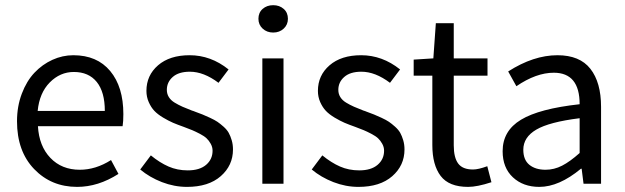

<svg xmlns="http://www.w3.org/2000/svg" viewBox="-20 -712 2420 744"><path d="M278.8 12.2Q178.7 12.2 112.3 -56.9Q45.9 -126 45.9 -242.2Q45.9 -299.8 64.5 -348.9Q83 -397.9 113.5 -430.2Q144 -462.4 183.1 -480.2Q222.2 -498 264.2 -498Q356 -498 407 -436.8Q458 -375.5 458 -270Q458 -241.2 455.1 -223.1H127Q131.3 -146 175.3 -100.1Q219.2 -54.2 289.1 -54.2Q351.1 -54.2 410.2 -91.8L439 -38.1Q360.4 12.2 278.8 12.2ZM126 -282.2H386.2Q386.2 -355.5 355 -394.3Q323.7 -433.1 266.1 -433.1Q212.9 -433.1 172.9 -392.6Q132.8 -352.1 126 -282.2Z M704.6 12.2Q655.3 12.2 607.4 -6.3Q559.6 -24.9 523.4 -55.2L564.5 -109.9Q599.1 -81.5 633.1 -66.7Q667 -51.8 707.5 -51.8Q753.4 -51.8 778.6 -73.2Q803.7 -94.7 803.7 -127.9Q803.7 -142.1 796.6 -154.8Q789.6 -167.5 780.5 -176Q771.5 -184.6 754.2 -193.6Q736.8 -202.6 725.1 -207.5Q713.4 -212.4 692.4 -220.2Q667.5 -229 650.4 -236.3Q633.3 -243.7 612.1 -256.3Q590.8 -269 578.1 -282.5Q565.4 -295.9 556.4 -316.2Q547.4 -336.4 547.4 -359.9Q547.4 -419.9 592.5 -459Q637.7 -498 714.8 -498Q796.9 -498 865.7 -442.9L826.7 -391.1Q769.5 -434.1 715.8 -434.1Q672.4 -434.1 649.4 -413.8Q626.5 -393.6 626.5 -363.8Q626.5 -348.1 634.3 -335.7Q642.1 -323.2 656.5 -314.5Q670.9 -305.7 687.5 -298.3Q704.1 -291 724.6 -283.2Q726.6 -282.7 727.3 -282.5Q728 -282.2 729.5 -281.7Q731 -281.2 732.2 -280.8Q733.4 -280.3 734.4 -279.8Q754.4 -272.5 764.9 -268.3Q775.4 -264.2 793.7 -255.6Q812 -247.1 822.5 -240Q833 -232.9 846.2 -221.2Q859.4 -209.5 866.2 -197.3Q873 -185.1 877.9 -168.5Q882.8 -151.9 882.8 -132.8Q882.8 -70.8 835.4 -29.3Q788.1 12.2 704.6 12.2Z M996.6 0V-485.8H1078.6V0ZM981.4 -639.2Q981.4 -663.1 997.8 -677.5Q1014.2 -691.9 1038.6 -691.9Q1063 -691.9 1079.3 -677.5Q1095.7 -663.1 1095.7 -639.2Q1095.7 -616.2 1079.3 -601.1Q1063 -585.9 1038.6 -585.9Q1014.2 -585.9 997.8 -601.1Q981.4 -616.2 981.4 -639.2Z M1369.1 12.2Q1319.8 12.2 1272 -6.3Q1224.1 -24.9 1188 -55.2L1229 -109.9Q1263.7 -81.5 1297.6 -66.7Q1331.5 -51.8 1372.1 -51.8Q1418 -51.8 1443.1 -73.2Q1468.3 -94.7 1468.3 -127.9Q1468.3 -142.1 1461.2 -154.8Q1454.1 -167.5 1445.1 -176Q1436 -184.6 1418.7 -193.6Q1401.4 -202.6 1389.6 -207.5Q1377.9 -212.4 1356.9 -220.2Q1332 -229 1314.9 -236.3Q1297.9 -243.7 1276.6 -256.3Q1255.4 -269 1242.7 -282.5Q1230 -295.9 1220.9 -316.2Q1211.9 -336.4 1211.9 -359.9Q1211.9 -419.9 1257.1 -459Q1302.2 -498 1379.4 -498Q1461.4 -498 1530.3 -442.9L1491.2 -391.1Q1434.1 -434.1 1380.4 -434.1Q1336.9 -434.1 1314 -413.8Q1291 -393.6 1291 -363.8Q1291 -348.1 1298.8 -335.7Q1306.6 -323.2 1321 -314.5Q1335.4 -305.7 1352.1 -298.3Q1368.7 -291 1389.2 -283.2Q1391.1 -282.7 1391.8 -282.5Q1392.6 -282.2 1394 -281.7Q1395.5 -281.2 1396.7 -280.8Q1397.9 -280.3 1398.9 -279.8Q1418.9 -272.5 1429.4 -268.3Q1439.9 -264.2 1458.3 -255.6Q1476.6 -247.1 1487.1 -240Q1497.6 -232.9 1510.7 -221.2Q1523.9 -209.5 1530.8 -197.3Q1537.6 -185.1 1542.5 -168.5Q1547.4 -151.9 1547.4 -132.8Q1547.4 -70.8 1500 -29.3Q1452.6 12.2 1369.1 12.2Z M1793.9 12.2Q1719.7 12.2 1687.5 -30.3Q1655.3 -72.8 1655.3 -149.9V-418.9H1583V-481L1659.2 -485.8L1668.9 -622.1H1738.3V-485.8H1869.1V-418.9H1738.3V-148.9Q1738.3 -101.6 1755.4 -78.4Q1772.5 -55.2 1813 -55.2Q1833.5 -55.2 1868.2 -67.9L1884.3 -5.9Q1829.1 12.2 1793.9 12.2Z M2069.8 12.2Q2007.3 12.2 1967.5 -24.9Q1927.7 -62 1927.7 -126Q1927.7 -205.1 1998.8 -248Q2069.8 -291 2226.1 -308.1Q2226.1 -430.2 2126 -430.2Q2057.6 -430.2 1981 -377.9L1949.2 -435.1Q2047.4 -498 2140.1 -498Q2226.6 -498 2267.8 -445.3Q2309.1 -392.6 2309.1 -297.9V0H2241.2L2233.9 -58.1H2231Q2146 12.2 2069.8 12.2ZM2093.8 -54.2Q2127.4 -54.2 2158.2 -70.1Q2189 -85.9 2226.1 -119.1V-253.9Q2108.4 -239.3 2058.1 -209.7Q2007.8 -180.2 2007.8 -131.8Q2007.8 -92.3 2031.5 -73.2Q2055.2 -54.2 2093.8 -54.2Z"/></svg>

Font: Riemann
Style: Regular
Weight: 400
Designer: Paul D. Hunt
Foundry: Adobe Systems Incorporated
Version: Version 2.020;PS 2.0;hotconv 1.0.86;makeotf.lib2.5.63406